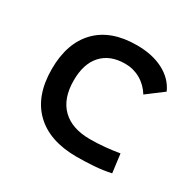

<svg xmlns="http://www.w3.org/2000/svg" viewBox="-122 -665 831 813"><g transform="rotate(30 293.0 -258.5)"><path d="M342.8 9.8Q210.4 9.8 138.4 -59.8Q66.4 -129.4 66.4 -259.8Q66.4 -386.7 134.5 -457Q202.6 -527.3 329.1 -527.3Q404.8 -527.3 458.7 -499.3Q512.7 -471.2 535.6 -419.9L456.1 -359.9Q434.1 -395.5 399.9 -415Q365.7 -434.6 325.2 -434.6Q252 -434.6 211.4 -390.4Q170.9 -346.2 170.9 -264.6Q170.9 -176.3 218.5 -129.6Q266.1 -83 354.5 -83Q390.6 -83 426.8 -86.4Q462.9 -89.8 497.1 -95.7L508.8 -4.9Q468.8 3.9 426 6.8Q383.3 9.8 342.8 9.8Z"/></g></svg>

Font: Cascadia Mono
Style: Regular
Weight: 400
Monospace: yes
Designer: Aaron Bell
Foundry: Saja Typeworks
Version: Version 2404.023